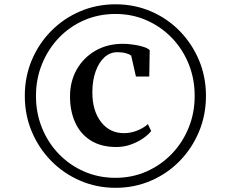

<svg xmlns="http://www.w3.org/2000/svg" viewBox="-20 -935 1074 894"><path d="M95.5 -488.5Q95.5 -578 128.2 -655.5Q161 -733 218.8 -791.2Q276.5 -849.5 353.2 -882.2Q430 -915 518 -915Q606 -915 682.5 -882.2Q759 -849.5 816.5 -790.8Q874 -732 906.5 -654.8Q939 -577.5 939 -488.5Q939 -399.5 906.5 -321.8Q874 -244 816.5 -185.2Q759 -126.5 682.5 -93.5Q606 -60.5 518 -60.5Q430.5 -60.5 353.8 -93.5Q277 -126.5 219 -185.2Q161 -244 128.2 -321.8Q95.5 -399.5 95.5 -488.5ZM147.5 -488Q147.5 -408 175.8 -338.8Q204 -269.5 254.5 -217.5Q305 -165.5 372.2 -136.2Q439.5 -107 518 -107Q595 -107 662 -136.5Q729 -166 779.5 -218.2Q830 -270.5 858.2 -339.8Q886.5 -409 886.5 -488.5Q886.5 -568 858.5 -637.2Q830.5 -706.5 780 -758.8Q729.5 -811 662.5 -840.5Q595.5 -870 518 -870Q439.5 -870 372 -840.8Q304.5 -811.5 254.2 -759Q204 -706.5 175.8 -637.2Q147.5 -568 147.5 -488ZM522 -250.5Q450.5 -250.5 402.2 -281Q354 -311.5 330 -364.8Q306 -418 306 -486Q306 -556 337.2 -611.2Q368.5 -666.5 424.2 -698.8Q480 -731 552 -731Q573.5 -731 599 -727.5Q624.5 -724 646 -717.5Q667.5 -711 677 -701.5L675 -578.5H613L591 -675.5Q583.5 -682.5 566.2 -687.2Q549 -692 527 -692Q492 -692 465.8 -667.8Q439.5 -643.5 424.8 -601.2Q410 -559 410 -505Q410 -419 450.5 -367Q491 -315 557 -315Q588.5 -315 618.8 -327Q649 -339 668.5 -357L684 -325Q670.5 -307.5 645.8 -290.5Q621 -273.5 589.2 -262Q557.5 -250.5 522 -250.5Z"/></svg>

Font: Merriweather 120pt ExtraBold
Style: Regular
Weight: 800
Version: Version 2.100